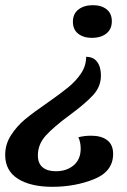

<svg xmlns="http://www.w3.org/2000/svg" viewBox="-62 -550 491 740"><path d="M369 -468Q369 -437 347.5 -420.5Q326 -404 293 -404Q260 -404 239.5 -420Q219 -436 219 -466Q219 -497 240.5 -513.5Q262 -530 296 -530Q329 -530 349 -514Q369 -498 369 -468ZM121 -154Q171 -189 200.5 -213Q230 -237 250 -266.5Q270 -296 270 -331Q298 -331 312.5 -311.5Q327 -292 327 -259Q327 -216 296.5 -183Q266 -150 206 -106Q145 -61 114.5 -27.5Q84 6 84 49Q84 80 102.5 95Q121 110 153 110Q195 110 222 87Q249 64 249 23Q249 -2 240 -21Q263 -27 289 -27Q329 -27 351.5 -9.5Q374 8 374 43Q374 111 300.5 140.5Q227 170 140 170Q56 170 7 139Q-42 108 -42 47Q-42 6 -19.5 -29Q3 -64 35 -90.5Q67 -117 121 -154Z"/></svg>

Font: Sansita
Style: Italic
Weight: 400
Italic angle: -11°
Designer: Pablo Cosgaya
Foundry: Omnibus-Type
Version: Version 1.006